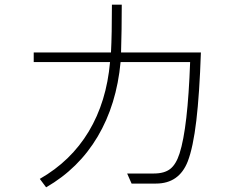

<svg xmlns="http://www.w3.org/2000/svg" viewBox="-20 -730 1002 820"><path d="M454 -506Q458 -583 458 -710H500Q500 -604 497 -506H838Q832 -329 818.5 -215Q805 -101 782 -41Q745 54 646 54H542L523 11H637Q682 11 707 -8.5Q732 -28 747 -75Q782 -184 792 -465H495Q478 -283 397 -146.5Q316 -10 177 70L150 34Q283 -42 359 -168.5Q435 -295 450 -465H124V-506Z"/></svg>

Font: Gmarket Sans TTF Light
Style: Regular
Weight: 300
Designer: Creative Director : Sungho Lee; Art Director : Kiwoong Choi; Project Manager : Sori Yang, Jongwook Yoon; Font Designer :
Foundry: Sandoll Inc.
Version: Version 1.000;hotconv 1.0.109;makeotfexe 2.5.65596